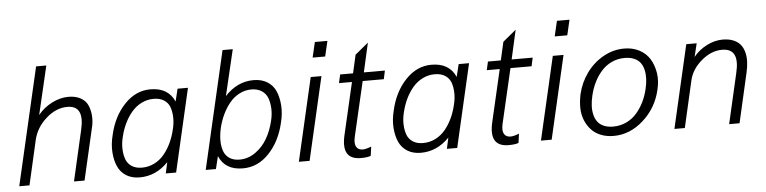

<svg xmlns="http://www.w3.org/2000/svg" viewBox="-44 -902 4480 1123"><g transform="rotate(-5 2196.0 -340.0)"><path d="M30.8 0 189.9 -689.9H250L183.1 -404.8Q216.3 -446.3 265.1 -471.2Q314 -496.1 362.8 -496.1Q404.8 -496.1 433.8 -480Q462.9 -463.9 475.3 -436.5Q487.8 -409.2 490.5 -373.5Q493.2 -337.9 482.9 -298.8L414.1 0H352.1L419.9 -295.9Q453.6 -438 351.1 -438Q284.7 -438 226.1 -385.7Q167.5 -333.5 150.9 -263.2L90.8 0Z M1002.9 -487.8H1064L951.7 0H891.1L905.3 -64.9Q833 9.8 737.8 9.8Q691.9 9.8 658.9 -10.7Q626 -31.2 610.1 -66.9Q594.2 -102.5 590.8 -149.9Q587.4 -197.3 601.1 -251Q625 -357.9 691.2 -428Q757.3 -498 843.8 -498Q948.2 -498 984.9 -414.1ZM954.1 -251Q963.9 -288.6 962.9 -323Q961.9 -357.4 952.4 -383.5Q942.9 -409.7 918.7 -425.3Q894.5 -440.9 857.9 -440.9Q819.8 -440.9 786.4 -424.1Q752.9 -407.2 728.5 -378.4Q704.1 -349.6 686.8 -313.7Q669.4 -277.8 659.7 -236.8Q649.9 -199.2 651.1 -164.6Q652.3 -129.9 662.1 -103.5Q671.9 -77.1 695.8 -61.5Q719.7 -45.9 755.9 -45.9Q794.4 -45.9 828.1 -62.7Q861.8 -79.6 886 -108.6Q910.2 -137.7 927.2 -173.6Q944.3 -209.5 954.1 -251Z M1343.8 9.8Q1239.3 9.8 1203.6 -74.2L1185.5 0H1125.5L1284.7 -689.9H1344.7L1280.8 -419.9Q1353 -499 1449.7 -499Q1496.6 -499 1530 -478.3Q1563.5 -457.5 1579.1 -421.6Q1594.7 -385.7 1598.1 -338.1Q1601.6 -290.5 1587.9 -236.8Q1563.5 -129.9 1497.8 -60.1Q1432.1 9.8 1343.8 9.8ZM1328.6 -43Q1378.9 -43 1421.6 -73.2Q1464.4 -103.5 1491 -149.4Q1517.6 -195.3 1530.8 -251Q1540.5 -288.6 1539.1 -323.7Q1537.6 -358.9 1527.6 -386Q1517.6 -413.1 1492.9 -429.4Q1468.3 -445.8 1432.6 -445.8Q1394.5 -445.8 1361.1 -428.2Q1327.6 -410.6 1303.5 -380.9Q1279.3 -351.1 1262 -314.5Q1244.6 -277.8 1234.9 -236.8Q1226.1 -197.8 1226.1 -163.8Q1226.1 -129.9 1235.8 -102.3Q1245.6 -74.7 1269.3 -58.8Q1293 -43 1328.6 -43Z M1805.7 -600.1 1826.7 -689.9H1900.4L1879.4 -600.1ZM1672.4 0 1784.7 -487.8H1847.7L1735.4 0Z M2035.6 9.8Q1918.9 9.8 1951.7 -131.8L2022.5 -438H1946.3L1957.5 -487.8H2033.2L2057.6 -595.2L2135.3 -659.2L2096.7 -487.8H2220.2L2209.5 -438H2085.4L2011.2 -118.2Q2002 -78.6 2013.4 -58.8Q2024.9 -39.1 2051.3 -39.1Q2069.8 -39.1 2101.6 -51.8L2094.2 2Q2074.7 9.8 2035.6 9.8Z M2653.3 -487.8H2714.4L2602.1 0H2541.5L2555.7 -64.9Q2483.4 9.8 2388.2 9.8Q2342.3 9.8 2309.3 -10.7Q2276.4 -31.2 2260.5 -66.9Q2244.6 -102.5 2241.2 -149.9Q2237.8 -197.3 2251.5 -251Q2275.4 -357.9 2341.6 -428Q2407.7 -498 2494.1 -498Q2598.6 -498 2635.3 -414.1ZM2604.5 -251Q2614.3 -288.6 2613.3 -323Q2612.3 -357.4 2602.8 -383.5Q2593.3 -409.7 2569.1 -425.3Q2544.9 -440.9 2508.3 -440.9Q2470.2 -440.9 2436.8 -424.1Q2403.3 -407.2 2378.9 -378.4Q2354.5 -349.6 2337.2 -313.7Q2319.8 -277.8 2310.1 -236.8Q2300.3 -199.2 2301.5 -164.6Q2302.7 -129.9 2312.5 -103.5Q2322.3 -77.1 2346.2 -61.5Q2370.1 -45.9 2406.2 -45.9Q2444.8 -45.9 2478.5 -62.7Q2512.2 -79.6 2536.4 -108.6Q2560.5 -137.7 2577.6 -173.6Q2594.7 -209.5 2604.5 -251Z M2903.3 9.8Q2786.6 9.8 2819.3 -131.8L2890.1 -438H2814L2825.2 -487.8H2900.9L2925.3 -595.2L3002.9 -659.2L2964.4 -487.8H3087.9L3077.1 -438H2953.1L2878.9 -118.2Q2869.6 -78.6 2881.1 -58.8Q2892.6 -39.1 2918.9 -39.1Q2937.5 -39.1 2969.2 -51.8L2961.9 2Q2942.4 9.8 2903.3 9.8Z M3227.1 -600.1 3248 -689.9H3321.8L3300.8 -600.1ZM3093.8 0 3206.1 -487.8H3269L3156.7 0Z M3520 9.8Q3479.5 9.8 3446 -3.4Q3412.6 -16.6 3390.4 -40.3Q3368.2 -64 3354.5 -96.4Q3340.8 -128.9 3339.8 -167.5Q3338.9 -206.1 3347.7 -249Q3363.3 -316.9 3403.3 -372.6Q3443.4 -428.2 3502 -461.2Q3560.5 -494.1 3625 -494.1Q3674.8 -494.1 3713.9 -473.6Q3752.9 -453.1 3774.7 -417.7Q3796.4 -382.3 3804 -335.2Q3811.5 -288.1 3797.9 -234.9Q3773.9 -131.8 3695.1 -61Q3616.2 9.8 3520 9.8ZM3522 -44.9Q3564 -44.9 3599.6 -61.8Q3635.3 -78.6 3660.6 -107.9Q3686 -137.2 3703.4 -172.6Q3720.7 -208 3730 -249Q3737.3 -279.8 3738.5 -306.9Q3739.7 -334 3734.1 -358.6Q3728.5 -383.3 3715.6 -400.9Q3702.6 -418.5 3679.2 -428.7Q3655.8 -439 3623 -439Q3581.5 -439 3546.1 -422.1Q3510.7 -405.3 3485.4 -376.2Q3460 -347.2 3442.6 -311.3Q3425.3 -275.4 3416 -234.9Q3408.7 -204.1 3407.5 -177Q3406.2 -149.9 3411.9 -125.5Q3417.5 -101.1 3430.4 -83.3Q3443.4 -65.4 3466.6 -55.2Q3489.7 -44.9 3522 -44.9Z M3877.4 0 3989.7 -487.8H4050.8L4031.7 -409.2Q4063 -448.2 4109.6 -472.2Q4156.2 -496.1 4203.6 -496.1Q4239.3 -496.1 4265.6 -485.4Q4292 -474.6 4307.1 -456.3Q4322.3 -438 4329.3 -411.9Q4336.4 -385.7 4335.4 -356.2Q4334.5 -326.7 4326.7 -293L4259.8 0H4198.7L4266.6 -295.9Q4300.3 -437 4194.8 -437Q4131.8 -437 4074.2 -388.4Q4016.6 -339.8 4001.5 -275.9L3938.5 0Z"/></g></svg>

Font: HK Grotesk Light Italic
Style: Regular
Weight: 300
Italic angle: -13°
Designer: Alfredo Marco Pradil and Stefan Peev
Foundry: Hanken Design Co.
Version: Version 1.000;PS 001.000;hotconv 1.0.88;makeotf.lib2.5.64775